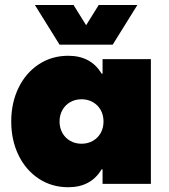

<svg xmlns="http://www.w3.org/2000/svg" viewBox="-20 -743 683 776"><path d="M398.4 -252Q398.4 -277.8 387 -298.3Q375.5 -318.8 355.2 -330.3Q335 -341.8 309.6 -341.8Q284.2 -341.8 263.9 -330.3Q243.7 -318.8 232.2 -298.3Q220.7 -277.8 220.7 -252Q220.7 -226.1 232.2 -205.6Q243.7 -185.1 263.9 -173.6Q284.2 -162.1 309.6 -162.1Q335 -162.1 355.2 -173.6Q375.5 -185.1 387 -205.6Q398.4 -226.1 398.4 -252ZM394.5 0V-58.6H390.6Q347.7 13.7 255.9 13.7Q189 13.7 136.5 -21Q84 -55.7 54.7 -116.2Q25.4 -176.8 25.4 -252Q25.4 -327.1 54.7 -387.7Q84 -448.2 136.5 -482.9Q189 -517.6 255.9 -517.6Q347.7 -517.6 390.6 -445.3H394.5V-503.9H589.8V0ZM277.3 -722.7 328.1 -641.1 378.9 -722.7H535.2L435.5 -562.5H220.7L121.1 -722.7Z"/></svg>

Font: Wanted Sans ExtraBlack
Style: Regular
Weight: 900
Designer: Original Design by Kil Hyung-jin and Kang Hanbin, Wanted Lab, Inc; Hangeul from Source Han Sans by Jang Soo-young and Ka
Foundry: Wanted Lab, Inc.
Version: Version 1.001